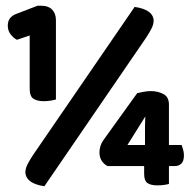

<svg xmlns="http://www.w3.org/2000/svg" viewBox="-20 -639 665 666"><path d="M83 -516 39 -501Q28 -506 17.5 -519Q7 -532 7 -550Q7 -566 15 -576Q23 -586 37 -591L110 -619H125Q148 -619 161 -605.5Q174 -592 174 -569V-294Q168 -292 156 -290Q144 -288 132 -288Q109 -288 96 -296.5Q83 -305 83 -331ZM480 -63H353Q341 -69 333 -81Q325 -93 325 -110Q325 -133 338 -152L456 -316Q466 -318 478 -320.5Q490 -323 504 -323Q527 -323 546.5 -313Q566 -303 566 -276V-136H610Q612 -130 615 -120.5Q618 -111 618 -100Q618 -80 609 -71.5Q600 -63 587 -63H566V-1Q560 1 548.5 2.5Q537 4 526 4Q503 4 491.5 -4Q480 -12 480 -36ZM483 -178Q483 -188 483 -203Q483 -218 484 -235L422 -136H483ZM447 -615Q476 -611 493.5 -600Q511 -589 513 -569Q513 -555 506 -541Q499 -527 488 -510L134 7Q105 3 87.5 -8.5Q70 -20 68 -40Q68 -54 75 -68Q82 -82 93 -99Z"/></svg>

Font: Baloo Tammudu 2
Style: Bold
Weight: 700
Designer: Maithili Shingre, Omkar Shende and Ek Type
Foundry: Ek Type
Version: Version 1.640;hotconv 1.0.111;makeotfexe 2.5.65597; ttfautoh